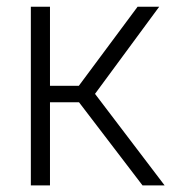

<svg xmlns="http://www.w3.org/2000/svg" viewBox="-20 -562 519 582"><path d="M73.5 0V-541.5H131.5V-302H219L397 -541.5H462.5L268 -277.5L479 0H412L219.5 -252H131.5V0Z"/></svg>

Font: Encode Sans SemiCondensed SemiCondensed Light
Style: Regular
Weight: 300
Width: 4
Designer: Multiple Designers
Foundry: Impallari Type
Version: Version 3.000; ttfautohint (v1.8.3) -l 8 -r 50 -G 200 -x 14 